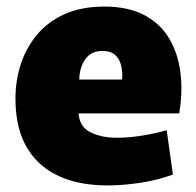

<svg xmlns="http://www.w3.org/2000/svg" viewBox="-20 -552 597 584"><path d="M308 12Q173 12 100 -55.5Q27 -123 27 -252Q27 -305 42.5 -354.5Q58 -404 91 -444.5Q124 -485 175.5 -508.5Q227 -532 298 -532Q371 -532 420 -505.5Q469 -479 495.5 -433.5Q522 -388 529 -329.5Q536 -271 525 -207H219Q222 -166 255.5 -149.5Q289 -133 336 -133Q371 -133 412 -139.5Q453 -146 487 -156L506 -21Q459 -4 406.5 4Q354 12 308 12ZM292 -397Q257 -397 239.5 -372Q222 -347 221 -310H351Q352 -315 352 -322Q352 -339 347.5 -356Q343 -373 330 -385Q317 -397 292 -397Z"/></svg>

Font: Murecho Black
Style: Regular
Weight: 900
Designer: Neil Summerour
Foundry: Positype
Version: Version 1.010; ttfautohint (v1.8.3)